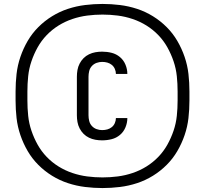

<svg xmlns="http://www.w3.org/2000/svg" viewBox="-20 -827 1040 974"><path d="M498 -115Q481 -115 464 -118Q447 -121 431.5 -128.5Q416 -136 404 -148Q392 -160 384 -175.5Q376 -191 373 -208Q370 -225 370 -242V-438Q370 -455 373 -472Q376 -489 384 -504.5Q392 -520 404 -532Q416 -544 431.5 -551.5Q447 -559 464 -562Q481 -565 498 -565Q523 -565 546.5 -559Q570 -553 588.5 -537.5Q607 -522 616.5 -499Q626 -476 626 -452H568Q568 -465 562.5 -477.5Q557 -490 547 -498Q537 -506 524.5 -509.5Q512 -513 498 -513Q484 -513 470 -508Q456 -503 446 -492Q436 -481 432.5 -466.5Q429 -452 429 -438V-242Q429 -228 432.5 -213.5Q436 -199 446 -188Q456 -177 470 -172Q484 -167 498 -167Q512 -167 524.5 -170.5Q537 -174 547 -182Q557 -190 562.5 -202.5Q568 -215 568 -228H626Q626 -204 616.5 -181Q607 -158 588.5 -142.5Q570 -127 546.5 -121Q523 -115 498 -115ZM500 127Q456 127 411.5 121.5Q367 116 324.5 102Q282 88 244 64.5Q206 41 174.5 9.5Q143 -22 120.5 -60.5Q98 -99 83.5 -141.5Q69 -184 64 -228Q59 -272 59 -317V-363Q59 -408 64 -452Q69 -496 83.5 -538.5Q98 -581 120.5 -619.5Q143 -658 174.5 -689.5Q206 -721 244 -744.5Q282 -768 324.5 -782Q367 -796 411.5 -801.5Q456 -807 500 -807Q544 -807 588.5 -801.5Q633 -796 675.5 -782Q718 -768 756 -744.5Q794 -721 825.5 -689.5Q857 -658 879.5 -619.5Q902 -581 916.5 -538.5Q931 -496 936 -452Q941 -408 941 -363V-317Q941 -272 936 -228Q931 -184 916.5 -141.5Q902 -99 879.5 -60.5Q857 -22 825.5 9.5Q794 41 756 64.5Q718 88 675.5 102Q633 116 588.5 121.5Q544 127 500 127ZM500 73Q539 73 577.5 68Q616 63 653 50.5Q690 38 723 17.5Q756 -3 783 -31Q810 -59 829 -93Q848 -127 860.5 -164Q873 -201 877 -239.5Q881 -278 881 -317V-363Q881 -402 877 -440.5Q873 -479 860.5 -516Q848 -553 829 -587Q810 -621 783 -649Q756 -677 723 -697.5Q690 -718 653 -730.5Q616 -743 577.5 -748Q539 -753 500 -753Q461 -753 422.5 -748Q384 -743 347 -730.5Q310 -718 277 -697.5Q244 -677 217 -649Q190 -621 171 -587Q152 -553 139.5 -516Q127 -479 123 -440.5Q119 -402 119 -363V-317Q119 -278 123 -239.5Q127 -201 139.5 -164Q152 -127 171 -93Q190 -59 217 -31Q244 -3 277 17.5Q310 38 347 50.5Q384 63 422.5 68Q461 73 500 73Z"/></svg>

Font: Iosevka Aile Light
Style: Regular
Weight: 300
Designer: Belleve Invis
Foundry: Belleve Invis
Version: Version 27.3.5; ttfautohint (v1.8.4)